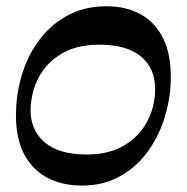

<svg xmlns="http://www.w3.org/2000/svg" viewBox="-20 -581 596 612"><path d="M241.5 10.5Q175.6 10.5 127.4 -16.3Q79.2 -43.2 53.9 -95.9Q28.6 -148.6 31.1 -226.6Q32.9 -289.7 52 -349.7Q71.1 -409.6 107.9 -457.2Q144.7 -504.8 197.6 -532.9Q250.4 -561 319.7 -561Q382.7 -561 429.4 -534.8Q476.2 -508.6 501.3 -456.1Q526.4 -403.5 524.3 -324.2Q522.4 -260.2 502.8 -200.2Q483.2 -140.2 447.1 -92.7Q410.9 -45.1 359.2 -17.3Q307.6 10.5 241.5 10.5ZM256.8 -88.5Q327.1 -88.5 375.4 -117.2Q423.7 -145.8 448.9 -193.2Q474.1 -240.5 474.4 -295.9Q475.1 -362.2 430.1 -400.4Q385.1 -438.6 295.7 -438.6Q224.1 -438.6 175.7 -409.6Q127.4 -380.6 103.1 -333.6Q78.8 -286.6 77.4 -231.9Q76.8 -166.6 122.2 -127.5Q167.5 -88.5 256.8 -88.5Z"/></svg>

Font: Savate ExtraLight
Style: Italic
Weight: 200
Italic angle: -11°
Designer: Max Esnée
Foundry: Plomb Type
Version: Version 2.000